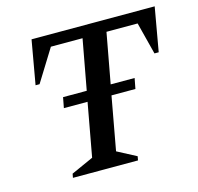

<svg xmlns="http://www.w3.org/2000/svg" viewBox="-87 -652 769 744"><g transform="rotate(-15 297.5 -280.0)"><path d="M117 0 120 -16 209 -56 248 -270H153L161 -312H256L293 -513H166L86 -384H70L101 -560H595L564 -384H547L514 -513H389L352 -312H448L440 -270H344L305 -56L381 -16L378 0Z"/></g></svg>

Font: Spectral SC Medium
Style: Italic
Weight: 500
Italic angle: -10°
Designer: Jean-Baptiste Levee
Foundry: Production Type
Version: Version 2.001